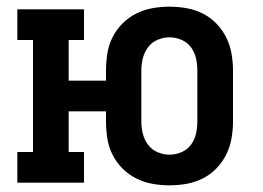

<svg xmlns="http://www.w3.org/2000/svg" viewBox="-20 -548 790 576"><path d="M488 8Q463 8 437.5 3.5Q412 -1 389 -12.5Q366 -24 347.5 -42.5Q329 -61 317.5 -84Q306 -107 302 -132.5Q298 -158 298 -184V-214H186V-92H232V0H32V-92H79V-428H32V-520H232V-428H186V-306H298V-336Q298 -362 302 -387.5Q306 -413 317.5 -436Q329 -459 347.5 -477.5Q366 -496 389 -507.5Q412 -519 437.5 -523.5Q463 -528 488 -528Q514 -528 539.5 -523.5Q565 -519 588 -507.5Q611 -496 629 -477.5Q647 -459 658.5 -436Q670 -413 674.5 -387.5Q679 -362 679 -336V-184Q679 -158 674.5 -132.5Q670 -107 658.5 -84Q647 -61 629 -42.5Q611 -24 588 -12.5Q565 -1 539.5 3.5Q514 8 488 8ZM488 -84Q507 -84 524.5 -91.5Q542 -99 553 -114Q564 -129 568 -147Q572 -165 572 -184V-336Q572 -355 568 -373Q564 -391 553 -406Q542 -421 524.5 -428.5Q507 -436 488 -436Q470 -436 452.5 -428.5Q435 -421 424 -406Q413 -391 408.5 -373Q404 -355 404 -336V-184Q404 -165 408.5 -147Q413 -129 424 -114Q435 -99 452.5 -91.5Q470 -84 488 -84Z"/></svg>

Font: Iosevka Etoile Semibold
Style: Regular
Weight: 600
Designer: Belleve Invis
Foundry: Belleve Invis
Version: Version 22.1.2; ttfautohint (v1.8.4)